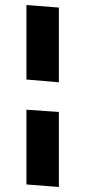

<svg xmlns="http://www.w3.org/2000/svg" viewBox="-20 -733 339 763"><path d="M85 -713V-417L214 -406V-703ZM85 -297V0L214 10V-288Z"/></svg>

Font: Catamaran
Style: Bold
Weight: 700
Designer: Pria Ravichandran
Version: Version 2.000